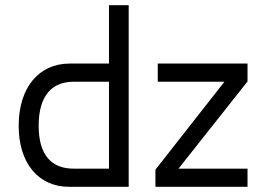

<svg xmlns="http://www.w3.org/2000/svg" viewBox="-20 -720 1011 740"><path d="M588 -475V-405H845L579 -66V0H934V-70H668L934 -406V-475ZM246 0H476V-700H400V-475H248C131 -475 52 -384 52 -235C52 -90 129 0 246 0ZM400 -405V-70H264C180 -70 129 -120 129 -236C129 -351 180 -405 264 -405Z"/></svg>

Font: Mint Spirit
Style: Regular
Weight: 400
Designer: HARENDAL Hirwen
Foundry: Arkandis Digital Foundry.
Version: Version 1.004;FFEdit